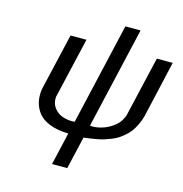

<svg xmlns="http://www.w3.org/2000/svg" viewBox="-118 -735 989 1036"><g transform="rotate(15 376.5 -217.0)"><path d="M324.2 -59.1 455.1 -627H540L409.2 -60.1Q414.1 -59.1 422.9 -59.1Q448.7 -59.1 478.5 -68.4Q508.3 -77.6 537.1 -98.6Q565.9 -119.6 578.1 -147.9L585 -162.1L664.1 -502.9H752.9L680.2 -185.1Q672.9 -158.7 661.9 -136Q650.9 -113.3 638.7 -96.4Q626.5 -79.6 609.6 -65.2Q592.8 -50.8 577.6 -40.8Q562.5 -30.8 542 -22.7Q521.5 -14.6 505.4 -9.5Q489.3 -4.4 466.8 0Q444.3 4.4 429.2 6.3Q414.1 8.3 392.1 11.2L350.1 192.9H265.1L307.1 11.2Q246.6 9.8 203.6 -6.8Q160.6 -23.4 138.9 -51Q117.2 -78.6 109.6 -112.1Q102.1 -145.5 107.9 -184.1L182.1 -502.9H271L191.9 -162.1Q189.5 -126.5 208 -102.1Q226.6 -77.6 253.4 -67.9Q280.3 -58.1 311 -58.1Q313 -58.1 317.6 -58.6Q322.3 -59.1 324.2 -59.1Z"/></g></svg>

Font: Perun
Style: Italic
Weight: 400
Italic angle: -12°
Foundry: Stefan Peev, Context Ltd
Version: Version 001.000